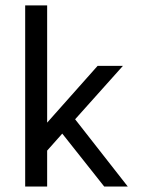

<svg xmlns="http://www.w3.org/2000/svg" viewBox="-20 -680 519 700"><path d="M151.9 -130.9V0H71.8V-660.2H151.9V-232.9L335.9 -439.9H428.2L253.9 -245.1L445.8 0H359.9L207 -192.9Z"/></svg>

Font: Pfennig
Style: Medium
Weight: 500
Version: Version 20120410 ; ttfautohint (v0.8)